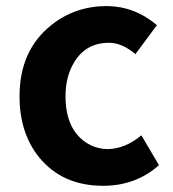

<svg xmlns="http://www.w3.org/2000/svg" viewBox="-20 -594 566 628"><path d="M317.4 13.7Q183.6 13.7 107.4 -80.1Q43.9 -159.2 43.9 -279.3Q43.9 -428.7 147.5 -511.7Q225.6 -574.2 330.1 -574.2Q420.9 -573.2 493.2 -511.7L422.9 -417Q378.9 -454.1 336.9 -454.1Q254.9 -454.1 216.8 -379.9Q194.3 -336.9 194.3 -279.3Q194.3 -173.8 259.8 -128.9Q293 -106.4 333 -106.4Q389.6 -107.4 442.4 -151.4L500 -53.7Q423.8 13.7 317.4 13.7Z"/></svg>

Font: Taipei Sans TC Beta
Style: Bold
Weight: 700
Designer: JT Foundry
Foundry: JT Foundry
Version: Version 1.000